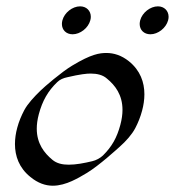

<svg xmlns="http://www.w3.org/2000/svg" viewBox="-20 -591 557 611"><path d="M515 -526.4C516 -530.2 516.5 -534 516.5 -537.6C516.5 -556.6 502.6 -570.8 482.5 -570.8C458.1 -570.8 432.7 -550.8 426.1 -526.4C425.1 -522.3 424.5 -518.4 424.5 -514.7C424.5 -495.6 438.2 -481.9 458.7 -481.9C482.6 -481.9 508.3 -501.5 515 -526.4ZM267.4 -526.4C268.5 -530.2 269 -534 269 -537.6C269 -556.6 255.1 -570.8 234.9 -570.8C210.5 -570.8 185.1 -550.8 178.6 -526.4C177.5 -522.3 177 -518.4 177 -514.7C177 -495.6 190.7 -481.9 211.1 -481.9C235 -481.9 260.8 -501.5 267.4 -526.4ZM194.1 -345.2C235.8 -355 256.3 -356.9 268.5 -356.9C289.1 -356.9 307.4 -352.5 320.4 -340.8C346.6 -319.4 369.8 -289 369.8 -241.4C369.8 -227.2 367.7 -211.4 363 -193.8C352 -152.8 336.2 -124.5 307.6 -96.2C299 -87.9 285.3 -80.6 273.9 -78.1C247.8 -71.8 222.1 -66.9 198.6 -66.9C178.6 -66.9 160.6 -70.8 146.7 -82.5C120.7 -104.1 97 -134.1 97 -181.6C97 -195.3 99 -210.6 103.5 -227.5C114.9 -270 132.5 -301.3 162.1 -329.6C170.2 -337.9 182.2 -342.8 194.1 -345.2ZM360.9 -124C380.8 -141.6 399.6 -162.6 410.4 -183.1C419.4 -200.2 427 -219.2 432.2 -238.8C436.8 -255.8 439.5 -273.5 439.5 -291C439.5 -329.2 426.4 -366.9 390.3 -396C366.6 -415 342.2 -422.4 318.8 -422.4C296.8 -422.4 270.5 -418.9 209.9 -382.3C175.6 -361.8 120.9 -314.5 109 -302.7C87.9 -282.2 68 -260.7 57.1 -240.2C48.1 -223.1 40.2 -204.6 34.9 -184.6C30.3 -167.7 27.6 -150.1 27.6 -132.6C27.6 -94.4 40.7 -56.6 76.8 -27.8C100.4 -8.3 124.6 0 148 0C191 0 231.1 -25.9 257.1 -41C296.9 -65.4 352.6 -116.7 360.9 -124Z"/></svg>

Font: Pierce
Style: Oblique
Weight: 400
Italic angle: -15°
Version: Version 0.2.0